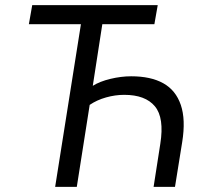

<svg xmlns="http://www.w3.org/2000/svg" viewBox="-20 -725 792 745"><path d="M194 0 294 -631H92L105 -705H592L579 -631H377L340 -392Q367 -409 408.5 -419Q450 -429 489 -429Q565 -429 613.5 -402Q662 -375 681.5 -318Q701 -261 687 -174L659 0H576L602 -167Q618 -268 581 -312.5Q544 -357 462 -357Q427 -357 391.5 -347Q356 -337 328 -318L278 0Z"/></svg>

Font: Nunito Sans 7pt Condensed
Style: Italic
Weight: 400
Width: 3
Italic angle: -9°
Designer: Vernon Adams
Foundry: Vernon Adams
Version: Version 3.101;gftools[0.9.27]